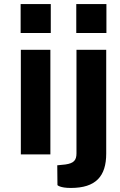

<svg xmlns="http://www.w3.org/2000/svg" viewBox="-20 -763 595 949"><path d="M231 -743H82V-600H231ZM506 -743H357V-600H506ZM229 -517H83V0H229ZM505 -4V-517H358V-5C358 29 345 44 303 50L263 54L264 152C264 152 276 166 330 166C453 166 505 109 505 -4Z"/></svg>

Font: United Sans
Style: Bold
Weight: 700
Designer: Pablo Impallari, Rodrigo Fuenzalida (Modified by Dan O. Williams)
Version: Version 1.000;PS 001.000;hotconv 1.0.88;makeotf.lib2.5.64775